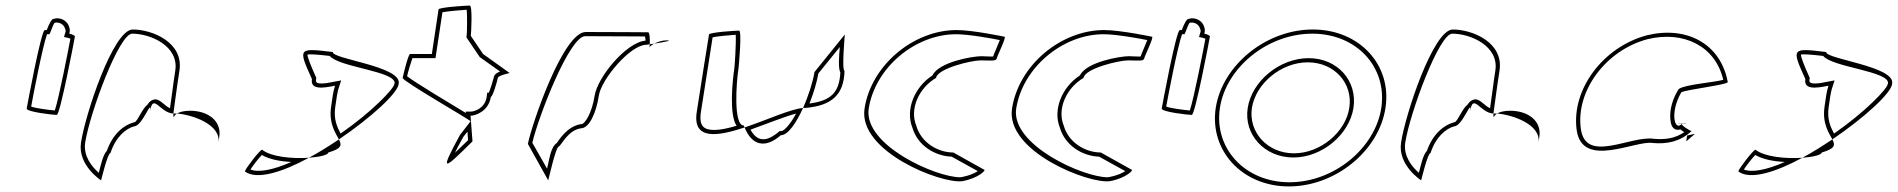

<svg xmlns="http://www.w3.org/2000/svg" viewBox="-20 -662 6820 690"><path d="M76 -272C74 -260 171 -249 184 -249C196 -249 247 -518 249 -530C250 -534 242 -538 229 -541C231 -548 232 -556 229 -564C223 -588 196 -602 172 -594C166 -594 157 -578 148 -554H141C128 -554 78 -284 76 -272ZM92 -279C99 -318 133 -495 149 -539H158L163 -551C168 -565 173 -576 176 -580C192 -584 210 -575 214 -558C217 -554 216 -547 214 -543L210 -529L224 -526C228 -525 231 -524 233 -523C226 -485 192 -310 177 -265C153 -267 108 -273 92 -279Z M271 -149C259 -68 343 -14 343 -14C342 -6 366 -112 377 -112C396 -171 433 -200 462 -208C492 -208 527 -314 519 -261C530 -331 554 -256 603 -254C607 -281 615 -346 625 -409C640 -510 527 -556 457 -556C387 -556 286 -250 271 -149ZM286 -149C303 -257 408 -541 455 -541C522 -541 623 -496 610 -409C602 -358 596 -305 591 -273C573 -281 562 -298 545 -304C533 -308 517 -299 511 -287C490 -271 476 -228 464 -223H462L460 -222C424 -212 385 -180 364 -120C349 -104 342 -66 335 -41C310 -63 279 -101 286 -149ZM603 -254C603 -246 603 -242 604 -241C603 -237 604 -246 616 -254ZM616 -254C670 -250 775 -215 765 -149L768 -170C777 -228 727 -264 663 -264C639 -264 625 -259 616 -254Z M860 -46C902 -14 994 -43 1090 -95C1031 -91 954 -98 922 -124C914 -124 862 -56 860 -46ZM880 -53C890 -68 909 -93 921 -105C949 -89 987 -82 1027 -80C962 -51 908 -41 880 -53ZM1085 -466C1093 -468 1122 -466 1165 -461C1198 -420 1405 -406 1398 -362L1397 -360C1396 -343 1314 -258 1204 -182C1192 -205 1178 -233 1185 -279C1189 -306 1192 -333 1199 -351L1206 -373L1184 -369C1166 -365 1149 -362 1137 -362C1117 -362 1114 -366 1116 -378L1117 -382L1115 -386C1095 -430 1085 -457 1085 -466ZM1101 -378C1095 -340 1136 -344 1184 -354C1177 -333 1174 -306 1170 -279C1161 -218 1186 -184 1198 -161C1313 -239 1412 -329 1413 -362C1423 -424 1172 -450 1176 -475C1052 -490 1050 -490 1101 -378ZM1090 -95C1129 -98 1159 -105 1160 -114C1208 -128 1209 -140 1198 -161C1162 -137 1126 -114 1090 -95Z M1427 -382C1425 -371 1679 -226 1671 -226L1633 -177C1555 -34 1577 -54 1678 -154L1671 -246C1687 -246 1736 -261 1744 -314C1751 -314 1767 -371 1769 -382C1771 -392 1818 -400 1811 -400L1716 -468L1672 -533C1673 -540 1679 -642 1668 -642C1657 -642 1557 -636 1556 -628L1532 -468H1454C1447 -468 1429 -392 1427 -382ZM1443 -388C1446 -403 1457 -439 1462 -453H1545L1570 -618C1593 -622 1639 -626 1657 -627C1660 -602 1658 -538 1657 -533L1656 -528L1704 -457L1777 -405C1771 -402 1756 -398 1754 -382C1753 -377 1743 -344 1737 -329H1731L1729 -314C1723 -272 1684 -261 1673 -261H1654V-256C1598 -290 1469 -367 1443 -388ZM1615 -113C1622 -128 1632 -147 1645 -170L1660 -189L1662 -158C1642 -139 1627 -124 1615 -113Z M1877 -145 1950 -14C1949 -6 1977 -135 1988 -135C1999 -142 2021 -194 2068 -201C2098 -201 2123 -258 2132 -318C2141 -378 2246 -501 2302 -501C2302 -501 2307 -502 2315 -503C2316 -520 2315 -546 2309 -546C2309 -546 2167 -547 2085 -547C2005 -547 1894 -225 1877 -145ZM1893 -149C1916 -246 2027 -532 2083 -532C2154 -532 2269 -531 2298 -531C2298 -527 2300 -522 2300 -516C2230 -510 2127 -384 2117 -318C2107 -254 2081 -216 2070 -216H2068C2017 -208 1988 -157 1981 -148C1958 -133 1954 -86 1946 -56ZM2315 -503C2315 -498 2314 -494 2314 -491C2314 -494 2321 -500 2331 -505C2325 -504 2320 -504 2315 -503ZM2331 -505C2362 -510 2402 -517 2375 -517C2359 -517 2343 -511 2331 -505Z M2484 -260C2468 -158 2557 -171 2656 -204C2655 -206 2654 -209 2653 -211C2615 -211 2626 -366 2634 -416C2635 -424 2647 -552 2636 -552C2626 -552 2529 -546 2528 -538C2528 -538 2496 -340 2484 -260ZM2499 -260C2510 -329 2535 -489 2541 -528C2561 -532 2605 -536 2624 -537C2626 -506 2620 -421 2619 -416C2612 -369 2600 -251 2627 -210C2597 -201 2569 -195 2547 -195C2510 -195 2491 -208 2499 -260ZM2656 -204C2682 -139 2730 -127 2786 -176C2812 -176 2842 -221 2866 -274C2820 -270 2734 -230 2656 -204ZM2677 -196C2738 -218 2800 -243 2841 -254C2818 -211 2796 -191 2788 -191H2782C2745 -159 2706 -143 2677 -196ZM2866 -274H2873C2970 -282 3013 -322 3015 -408C3004 -408 3017 -546 3016 -538L2907 -403C2902 -370 2886 -319 2866 -274ZM2889 -290C2905 -330 2916 -369 2921 -398L2998 -493C2995 -456 2992 -418 3000 -401C2996 -330 2967 -300 2889 -290Z M3087 -272C3063 -118 3363 0 3439 -11C3498 -22 3525 -52 3517 -52L3406 -114C3350 -114 3290 -150 3273 -210C3248 -270 3282 -346 3344 -382C3349 -416 3471 -445 3504 -445C3538 -445 3560 -441 3562 -452C3564 -462 3598 -530 3590 -530C3590 -530 3476 -554 3418 -554C3263 -554 3111 -428 3087 -272ZM3102 -272C3125 -419 3269 -539 3416 -539C3460 -539 3544 -524 3573 -518C3566 -499 3553 -471 3549 -459C3540 -458 3526 -460 3507 -460C3474 -460 3354 -439 3331 -391C3266 -349 3233 -267 3259 -203C3278 -138 3341 -101 3400 -99L3494 -47C3482 -39 3463 -31 3438 -26C3437 -26 3433 -25 3430 -25C3343 -25 3082 -141 3102 -272Z M3617 -272C3593 -118 3893 0 3969 -11C4028 -22 4055 -52 4047 -52L3936 -114C3880 -114 3820 -150 3803 -210C3778 -270 3812 -346 3874 -382C3879 -416 4001 -445 4034 -445C4068 -445 4090 -441 4092 -452C4094 -462 4128 -530 4120 -530C4120 -530 4006 -554 3948 -554C3793 -554 3641 -428 3617 -272ZM3632 -272C3655 -419 3799 -539 3946 -539C3990 -539 4074 -524 4103 -518C4096 -499 4083 -471 4079 -459C4070 -458 4056 -460 4037 -460C4004 -460 3884 -439 3861 -391C3796 -349 3763 -267 3789 -203C3808 -138 3871 -101 3930 -99L4024 -47C4012 -39 3993 -31 3968 -26C3967 -26 3963 -25 3960 -25C3873 -25 3612 -141 3632 -272Z M4155 -272C4153 -260 4250 -249 4263 -249C4275 -249 4326 -518 4328 -530C4329 -534 4321 -538 4308 -541C4310 -548 4311 -556 4308 -564C4302 -588 4275 -602 4251 -594C4245 -594 4236 -578 4227 -554H4220C4207 -554 4157 -284 4155 -272ZM4171 -279C4178 -318 4212 -495 4228 -539H4237L4242 -551C4247 -565 4252 -576 4255 -580C4271 -584 4289 -575 4293 -558C4296 -554 4295 -547 4293 -543L4289 -529L4303 -526C4307 -525 4310 -524 4312 -523C4305 -485 4271 -310 4256 -265C4232 -267 4187 -273 4171 -279Z M4349 -274C4326 -121 4444 8 4612 8C4780 8 4936 -121 4959 -274C4983 -428 4866 -556 4698 -556C4530 -556 4373 -428 4349 -274ZM4364 -274C4386 -419 4535 -541 4696 -541C4857 -541 4966 -419 4944 -274C4922 -130 4775 -7 4614 -7C4453 -7 4342 -130 4364 -274ZM4464 -274C4449 -179 4524 -96 4628 -96C4732 -96 4829 -179 4844 -274C4859 -371 4787 -453 4683 -453C4579 -453 4479 -371 4464 -274ZM4479 -274C4493 -362 4584 -438 4680 -438C4776 -438 4843 -362 4829 -274C4816 -188 4726 -111 4630 -111C4534 -111 4466 -188 4479 -274Z M5015 -149C5003 -68 5087 -14 5087 -14C5086 -6 5110 -112 5121 -112C5140 -171 5177 -200 5206 -208C5236 -208 5271 -314 5263 -261C5274 -331 5298 -256 5347 -254C5351 -281 5359 -346 5369 -409C5384 -510 5271 -556 5201 -556C5131 -556 5030 -250 5015 -149ZM5030 -149C5047 -257 5152 -541 5199 -541C5266 -541 5367 -496 5354 -409C5346 -358 5340 -305 5335 -273C5317 -281 5306 -298 5289 -304C5277 -308 5261 -299 5255 -287C5234 -271 5220 -228 5208 -223H5206L5204 -222C5168 -212 5129 -180 5108 -120C5093 -104 5086 -66 5079 -41C5054 -63 5023 -101 5030 -149ZM5347 -254C5347 -246 5347 -242 5348 -241C5347 -237 5348 -246 5360 -254ZM5360 -254C5414 -250 5519 -215 5509 -149L5512 -170C5521 -228 5471 -264 5407 -264C5383 -264 5369 -259 5360 -254Z M5646 -196C5665 -52 5859 -160 5921 -148C5970 -144 6017 -152 6059 -191C6051 -193 6021 -212 6024 -217C5998 -188 5980 -257 6022 -330C6036 -340 6197 -358 6189 -368C6163 -506 6040 -570 5898 -535C5741 -493 5627 -341 5646 -196ZM5661 -200C5643 -336 5751 -481 5900 -521C6031 -553 6145 -496 6173 -375C6133 -365 6034 -358 6013 -342L6009 -336C5984 -293 5979 -252 5984 -225C5986 -208 5996 -190 6019 -197C6023 -193 6029 -190 6033 -187C5999 -164 5964 -160 5925 -163C5841 -177 5678 -71 5661 -200ZM6009 -217C6009 -216 6038 -217 6039 -217C6039 -217 6039 -218 6039 -218C6039 -218 6009 -217 6009 -217ZM6024 -218C6024 -218 6024 -217 6024 -217C6024 -217 6024 -218 6024 -218ZM6040 -154 6069 -179 6071 -181 6043 -175ZM6059 -191C6061 -191 6061 -191 6060 -190V-192Z M6227 -46C6269 -14 6361 -43 6457 -95C6398 -91 6321 -98 6289 -124C6281 -124 6229 -56 6227 -46ZM6247 -53C6257 -68 6276 -93 6288 -105C6316 -89 6354 -82 6394 -80C6329 -51 6275 -41 6247 -53ZM6452 -466C6460 -468 6489 -466 6532 -461C6565 -420 6772 -406 6765 -362L6764 -360C6763 -343 6681 -258 6571 -182C6559 -205 6545 -233 6552 -279C6556 -306 6559 -333 6566 -351L6573 -373L6551 -369C6533 -365 6516 -362 6504 -362C6484 -362 6481 -366 6483 -378L6484 -382L6482 -386C6462 -430 6452 -457 6452 -466ZM6468 -378C6462 -340 6503 -344 6551 -354C6544 -333 6541 -306 6537 -279C6528 -218 6553 -184 6565 -161C6680 -239 6779 -329 6780 -362C6790 -424 6539 -450 6543 -475C6419 -490 6417 -490 6468 -378ZM6457 -95C6496 -98 6526 -105 6527 -114C6575 -128 6576 -140 6565 -161C6529 -137 6493 -114 6457 -95Z"/></svg>

Font: Ampere
Style: OuLnIta
Weight: 400
Version: Version 1